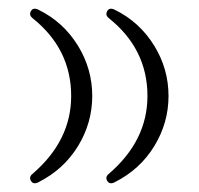

<svg xmlns="http://www.w3.org/2000/svg" viewBox="-20 -386 455 440"><path d="M317.9 -166Q317.9 -273.9 229 -344.7Q220.7 -351.6 225.6 -360.4Q230.5 -369.6 242.7 -363.8Q299.8 -335.9 333.5 -281.2Q366.2 -228 366.2 -166Q366.2 -104.5 333.5 -51Q300.8 2.4 242.7 31.7Q231 37.6 225.6 28.3Q220.7 19.5 229 12.7Q317.9 -63.5 317.9 -166ZM143.1 -166Q143.1 -273.9 54.2 -344.7Q45.9 -351.6 50.8 -360.4Q55.7 -369.6 67.9 -363.8Q125 -335.9 158.7 -281.2Q191.4 -228 191.4 -166Q191.4 -104.5 158.7 -51Q126 2.4 67.9 31.7Q56.2 37.6 50.8 28.3Q45.9 19.5 54.2 12.7Q143.1 -63.5 143.1 -166Z"/></svg>

Font: Amiri Quran
Style: Regular
Weight: 400
Designer: Khaled Hosny
Version: Version 000.105